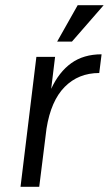

<svg xmlns="http://www.w3.org/2000/svg" viewBox="-20 -719 419 739"><path d="M279 -699H379L257 -559H200ZM59 0 120 -500H192L177 -377Q207 -442 254.5 -476Q302 -510 371 -510L362 -438Q282 -438 229 -384.5Q176 -331 159 -224L131 0Z"/></svg>

Font: Haskoy
Style: Italic
Weight: 400
Designer: Ertekin Erdin
Foundry: Ertekin Erdin
Version: Version 2.000; ttfautohint (v1.8.4.7-5d5b)